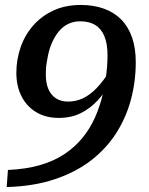

<svg xmlns="http://www.w3.org/2000/svg" viewBox="-20 -672 600 775"><path d="M306 -652Q244 -652 195.5 -629.5Q147 -607 113.5 -568.5Q80 -530 63 -480.5Q46 -431 46 -378Q46 -324 67 -283Q88 -242 126.5 -219Q165 -196 217 -196Q267 -196 305.5 -215Q344 -234 374.5 -267Q405 -300 430 -344L427 -392Q399 -347 371.5 -318Q344 -289 315.5 -275.5Q287 -262 255 -262Q226 -262 206 -275Q186 -288 175.5 -312Q165 -336 165 -370Q165 -381 165.5 -392.5Q166 -404 168 -416Q170 -428 172 -439Q178 -473 190 -500Q202 -527 218.5 -546.5Q235 -566 256.5 -576Q278 -586 304 -586Q340 -586 364.5 -571Q389 -556 401.5 -525.5Q414 -495 414 -449Q414 -426 412 -401Q410 -376 406 -350Q402 -324 396 -296Q384 -244 363.5 -198Q343 -152 312 -114.5Q281 -77 238.5 -49Q196 -21 139.5 -5Q83 11 12 14L7 83Q116 80 201 51.5Q286 23 347.5 -24.5Q409 -72 449 -134.5Q489 -197 508.5 -270Q528 -343 528 -421Q528 -478 513 -521Q498 -564 469.5 -593Q441 -622 399.5 -637Q358 -652 306 -652Z"/></svg>

Font: Roboto Serif Medium
Style: Italic
Weight: 500
Italic angle: -10°
Designer: Greg Gazdowicz
Foundry: Commercial Type
Version: Version 1.008